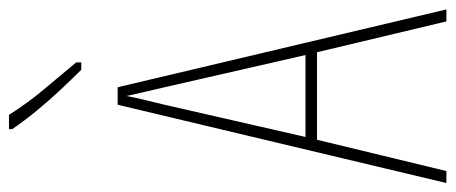

<svg xmlns="http://www.w3.org/2000/svg" viewBox="-306 -750 990 417"><g transform="rotate(-90 188.5 -541.0)"><path d="M351 -66 284 -347H94L26 -66H0L170 -780H208L377 -66ZM208 -678Q202 -703 198 -721Q194 -739 189 -761Q185 -739 180.5 -721.5Q176 -704 170 -678L100 -372H278ZM148 -1016Q174 -975 203.5 -940Q233 -905 262 -870V-859H246Q227 -878 203 -903.5Q179 -929 156.5 -956.5Q134 -984 117 -1009V-1016Z"/></g></svg>

Font: Noto Sans Malayalam UI ExtraCondensed Thin
Style: Regular
Weight: 100
Width: 2
Designer: Jelle Bosma - Monotype Design Team
Foundry: Monotype Imaging Inc.
Version: Version 2.104; ttfautohint (v1.8.4.7-5d5b)